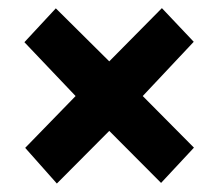

<svg xmlns="http://www.w3.org/2000/svg" viewBox="-20 -548 528 465"><path d="M117.7 -103.5 41 -189.9 163.1 -315.4 39.1 -445.8 115.2 -527.8 244.6 -399.4 372.1 -528.3 449.2 -446.8 325.7 -315.4 449.7 -190.4 370.1 -105 244.6 -231Z"/></svg>

Font: Comme Black
Style: Regular
Weight: 900
Version: Version 1.000;gftools[0.9.27]